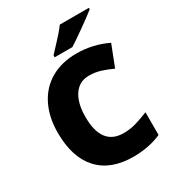

<svg xmlns="http://www.w3.org/2000/svg" viewBox="-219 -1058 1087 1194"><g transform="rotate(-30 324.5 -460.5)"><path d="M395 -565.9Q326.2 -565.9 287.6 -509.5Q249 -453.1 249 -354Q249 -147.9 405.8 -147.9Q453.1 -147.9 497.6 -161.1Q542 -174.3 586.9 -192.9V-29.8Q497.6 9.8 384.8 9.8Q223.1 9.8 137 -84Q50.8 -177.7 50.8 -355Q50.8 -465.8 92.5 -549.8Q134.3 -633.8 212.6 -679Q291 -724.1 397 -724.1Q512.7 -724.1 618.2 -673.8L559.1 -522Q519.5 -540.5 480 -553.2Q440.4 -565.9 395 -565.9ZM269 -771V-785.2Q344.2 -865.7 364.5 -889.2Q384.8 -912.6 397.9 -931.2H606.9V-920.9Q567.9 -889.6 499.5 -841.3Q431.2 -793 396 -771Z"/></g></svg>

Font: OpenSansExtrabold
Style: Regular
Weight: 800
Foundry: Ascender Corporation
Version: Version 1.10